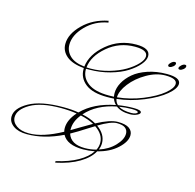

<svg xmlns="http://www.w3.org/2000/svg" viewBox="-164 -1214 1621 1592"><g transform="rotate(15 646.0 -418.5)"><path d="M1292 -845Q1292 -856 1278.5 -856Q1265 -856 1249 -841.5Q1233 -827 1233 -816Q1233 -805 1246.5 -805Q1260 -805 1276 -818Q1292 -831 1292 -845ZM1204 -845Q1204 -856 1190.5 -856Q1177 -856 1161 -841.5Q1145 -827 1145 -816Q1145 -805 1158.5 -805Q1172 -805 1188 -818Q1204 -831 1204 -845ZM950 -354Q973 -354 987.5 -360Q1002 -366 1002 -373Q1002 -387 948 -387Q894 -387 840 -378Q878 -354 950 -354ZM501 -96V-86Q513 -93 575 -130Q637 -167 669 -185Q621 -211 553 -226Q501 -162 501 -96ZM654 27Q703 27 752 14Q767 -16 767 -48Q767 -119 691 -171Q676 -162 638 -138Q564 -90 506 -58Q533 27 654 27ZM954 -176Q954 -206 932 -224Q910 -242 859 -242Q808 -242 705 -180Q782 -125 782 -49Q782 -19 770 8Q851 -18 902.5 -72.5Q954 -127 954 -176ZM1245 -682Q1245 -728 1145 -728Q1068 -728 987 -681.5Q906 -635 855 -569.5Q804 -504 803 -449Q914 -460 1019.5 -503Q1125 -546 1185 -595.5Q1245 -645 1245 -682ZM529 -622Q609 -622 688 -645Q767 -668 822.5 -701Q878 -734 913 -771.5Q948 -809 948 -839Q948 -893 841 -893Q706 -893 605.5 -807.5Q505 -722 495 -623Q506 -622 529 -622ZM378 -243Q209 -243 117.5 -190Q26 -137 26 -71Q26 -29 66 0Q106 29 175 29Q293 29 455 -60Q451 -73 451 -91Q451 -161 515 -233Q447 -243 378 -243ZM563 -238Q632 -224 684 -193Q798 -254 864.5 -254Q931 -254 962 -232Q993 -210 993 -174Q993 -118 928 -58.5Q863 1 761 26Q729 86 649 134Q569 182 449 207L448 194Q559 169 633.5 126.5Q708 84 742 31Q690 41 643 41Q505 41 464 -36Q307 40 160 40Q86 40 43 9Q0 -22 0 -68Q0 -140 102 -197.5Q204 -255 396 -255Q471 -255 527 -245Q629 -349 812 -385Q792 -404 782 -432Q762 -430 723 -430Q598 -430 536.5 -478.5Q475 -527 475 -603V-612Q374 -621 324.5 -663Q275 -705 275 -766Q275 -852 359.5 -935.5Q444 -1019 572 -1044L575 -1029Q463 -1010 386 -931Q309 -852 309 -769Q309 -713 350.5 -673.5Q392 -634 476 -625Q488 -733 595 -823Q702 -913 847 -913Q965 -913 965 -845Q965 -811 931.5 -771Q898 -731 841.5 -695Q785 -659 699.5 -635Q614 -611 521 -611H494V-606Q494 -536 553.5 -491Q613 -446 734 -446Q763 -446 778 -447Q775 -462 775 -478Q775 -523 800 -569Q825 -615 871 -654Q917 -693 991 -718Q1065 -743 1154 -743Q1271 -743 1271 -689Q1271 -648 1207 -594Q1143 -540 1031.5 -494Q920 -448 803 -435Q808 -407 828 -388Q894 -399 960.5 -399Q1027 -399 1027 -378Q1027 -365 1001 -353Q975 -341 942 -341Q866 -341 823 -375Q656 -343 563 -238Z"/></g></svg>

Font: Monsieur La Doulaise
Style: Regular
Weight: 400
Designer: Alejandro Paul
Foundry: Alejandro Paul
Version: Version 1.000